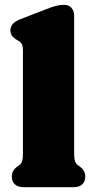

<svg xmlns="http://www.w3.org/2000/svg" viewBox="-20 -775 392 795"><path d="M287 -710V-142Q287 -116.5 290.8 -107Q294.5 -97.5 301 -92L308 -87Q320 -79 326.5 -68.5Q333 -58 333 -43Q333 -23 320.5 -11.5Q308 0 286 0H76Q54.5 0 41.8 -11.5Q29 -23 29 -43Q29 -58 35.5 -68.5Q42 -79 54 -87L61 -92Q68 -97.5 71.5 -107Q75 -116.5 75 -142V-563Q75 -585.5 69.5 -593.8Q64 -602 55 -607L48 -611Q37 -617.5 30 -626.2Q23 -635 23 -649Q23 -679.5 63 -695L169 -736Q194.5 -746 211 -750.5Q227.5 -755 246 -755Q265 -755 276 -742.2Q287 -729.5 287 -710Z"/></svg>

Font: Fraunces 9pt SuperSoft Black
Style: Regular
Weight: 900
Version: Version 1.000;[b76b70a41]